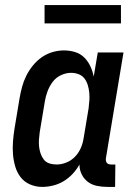

<svg xmlns="http://www.w3.org/2000/svg" viewBox="-20 -726 540 754"><path d="M146 8Q121 8 98.5 -1.5Q76 -11 61.5 -29.5Q47 -48 40 -71.5Q33 -95 31 -120Q29 -145 31 -170.5Q33 -196 37 -221L57 -341Q61 -364 67 -386Q73 -408 83.5 -429Q94 -450 109.5 -469Q125 -488 144.5 -501.5Q164 -515 186.5 -521.5Q209 -528 231 -528Q254 -528 275 -521.5Q296 -515 311 -500Q326 -485 335 -465.5Q344 -446 348 -425L364 -520H465L396 -105Q395 -100 396 -95Q397 -90 399.5 -86.5Q402 -83 407 -81.5Q412 -80 417 -80H433L432 8H402Q381 8 361 4Q341 0 325.5 -11.5Q310 -23 301 -41Q292 -59 292 -80Q281 -60 265 -43Q249 -26 230 -14.5Q211 -3 189 2.5Q167 8 146 8ZM202 -80Q221 -80 240 -87.5Q259 -95 273.5 -109.5Q288 -124 296.5 -143Q305 -162 308 -181L328 -301Q330 -317 331 -332.5Q332 -348 330.5 -363Q329 -378 324.5 -392.5Q320 -407 311.5 -418Q303 -429 289 -434.5Q275 -440 259 -440Q239 -440 219 -430.5Q199 -421 186.5 -404Q174 -387 166.5 -367Q159 -347 156 -327L136 -207Q134 -193 133 -178.5Q132 -164 133.5 -150Q135 -136 139.5 -123Q144 -110 152 -99.5Q160 -89 173.5 -84.5Q187 -80 202 -80ZM155 -634V-706H455V-634Z"/></svg>

Font: Iosevka Curly Slab Semibold
Style: Italic
Weight: 600
Italic angle: -9°
Monospace: yes
Designer: Belleve Invis
Foundry: Belleve Invis
Version: Version 22.1.2; ttfautohint (v1.8.4)